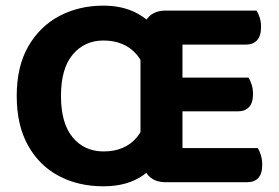

<svg xmlns="http://www.w3.org/2000/svg" viewBox="-20 -644 991 681"><path d="M346.4 16.8Q258.3 16.8 188.9 -19.8Q119.4 -56.5 79.4 -128.1Q39.3 -199.8 39.3 -304Q39.3 -408 80.2 -479.3Q121.2 -550.5 190.7 -587.3Q260.3 -624 346.7 -624Q409.6 -624 457.1 -601.3Q504.7 -578.6 537.1 -536.5Q569.6 -494.4 585.8 -435.7Q602 -377 602 -304Q602 -209.2 574.1 -136.6Q546.1 -63.9 489.6 -23.6Q433.1 16.8 346.4 16.8ZM347.7 -106.9Q422.9 -106.9 465.1 -156.6Q507.3 -206.3 507.3 -304Q507.3 -401.4 464.5 -450.9Q421.7 -500.3 346.9 -500.3Q279.7 -500.3 238 -450.6Q196.3 -401 196.3 -304Q196.3 -206.3 237.9 -156.6Q279.4 -106.9 347.7 -106.9ZM567.4 2.3Q529.7 2.3 507.9 -19.7Q486.2 -41.7 486.2 -79L478.3 -125.8V-423.8H627.2V-6.5Q617.6 -4 603 -0.8Q588.3 2.3 567.4 2.3ZM567.4 2.3V-118.9H894.3Q900.3 -109.6 905.2 -93.9Q910.1 -78.2 910.1 -59.6Q910.1 -27.6 896 -12.7Q882 2.3 857.1 2.3ZM478.3 -182.1V-482.2L486.2 -525.2Q486.2 -562.7 507.9 -584.6Q529.7 -606.5 567.4 -606.5Q588.3 -606.5 603 -603.5Q617.6 -600.5 627.2 -597.7V-181.9ZM559.6 -249.1V-368.8H861.3Q867.4 -359.5 872.4 -344.4Q877.4 -329.3 877.4 -311Q877.4 -279 863.2 -264.1Q849 -249.1 824.4 -249.1ZM567.4 -485.8V-606.5H890Q896.1 -597.2 901 -582.1Q905.9 -567 905.9 -548.6Q905.9 -516.7 891.8 -501.2Q877.7 -485.8 852.8 -485.8Z"/></svg>

Font: Baloo Paaji 2
Style: Regular
Weight: 400
Designer: Shuchita Grover, Noopur Datye and Ek Type
Foundry: Ek Type
Version: Version 1.700